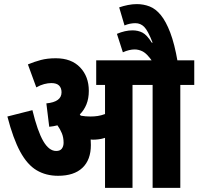

<svg xmlns="http://www.w3.org/2000/svg" viewBox="-20 -916 967 936"><path d="M423 -209Q423 -137 382 -98Q341 -59 263 -59Q204 -59 158.5 -86Q113 -113 78.5 -176.5Q44 -240 16 -348L138 -379Q163 -276 191 -228Q219 -180 254 -180Q273 -180 281.5 -191.5Q290 -203 290 -220Q290 -246 281.5 -266.5Q273 -287 260 -305Q241 -300 220 -298L206 -412Q280 -419 280 -466Q280 -487 268 -499Q256 -511 230 -511Q214 -511 195 -506Q176 -501 157 -490L116 -602Q147 -615 179 -623.5Q211 -632 252 -632Q328 -632 370.5 -587.5Q413 -543 413 -473Q413 -436 401.5 -407.5Q390 -379 369 -358Q372 -355 374 -352Q397 -348 420 -348Q439 -348 456 -350.5Q473 -353 492 -360V-502H449V-622H927V-502H859V0H724V-502H626V0H492V-244Q477 -239 462 -237Q447 -235 432 -235Q427 -235 422 -236Q423 -223 423 -209ZM724 -615Q697 -654 677 -664.5Q657 -675 636 -675Q624 -675 609 -671.5Q594 -668 579 -661L550 -751Q590 -768 626 -768Q653 -768 674.5 -757Q696 -746 720 -708H724Q701 -767 683 -785Q665 -803 640 -803Q613 -803 587 -792L561 -880Q581 -887 603.5 -891.5Q626 -896 647 -896Q680 -896 709.5 -884.5Q739 -873 764 -842.5Q789 -812 810 -757Q831 -702 846 -615Z"/></svg>

Font: Noto Sans ExtraCondensed ExtraBold
Style: Regular
Weight: 800
Width: 2
Designer: Monotype Design Team
Foundry: Monotype Imaging Inc.
Version: Version 2.013; ttfautohint (v1.8.4.7-5d5b)